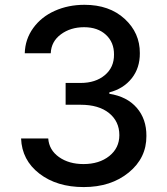

<svg xmlns="http://www.w3.org/2000/svg" viewBox="-20 -757 684 787"><path d="M323.2 9.8Q212.9 9.8 141.4 -45.4Q69.8 -100.6 66.4 -189.5H177.7Q181.2 -142.1 221.7 -113.3Q262.2 -84.5 322.3 -84.5Q386.7 -84.5 428 -117.4Q469.2 -150.4 469.2 -203.1Q469.2 -259.3 427 -293.5Q384.8 -327.6 310.5 -327.6H249V-417H310.5Q371.6 -417 409.7 -449Q447.8 -481 447.3 -533.2Q447.8 -583.5 414.1 -614.5Q380.4 -645.5 324.7 -645.5Q269 -645.5 229.5 -616.2Q189.9 -586.9 188 -538.6H81.5Q83 -596.2 116.2 -642.1Q149.4 -688 204.6 -712.6Q259.8 -737.3 326.2 -737.3Q428.2 -737.3 491 -679.7Q553.7 -622.1 553.2 -539.1Q553.7 -478.5 519.8 -435.8Q485.8 -393.1 428.2 -378.4V-372.6Q500.5 -361.3 540.5 -315.2Q580.6 -269 580.1 -199.7Q580.6 -109.4 507.6 -49.8Q434.6 9.8 323.2 9.8Z"/></svg>

Font: Karasuma Gothic
Style: Regular
Weight: 500
Designer: Rasmus Andersson / Ryoko Nishizuka
Foundry: Genbu
Version: Version 1.00